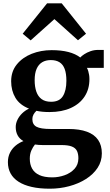

<svg xmlns="http://www.w3.org/2000/svg" viewBox="-20 -874 664 1164"><path d="M282 270Q219.5 270 172.1 259.2Q124.7 248.4 92.6 227.8Q60.5 207.3 44.2 177.4Q27.9 147.6 27.9 109.1Q27.9 77 40.6 51.7Q53.3 26.5 74.8 8.7Q96.3 -9.1 122 -18.6Q98 -32.4 86.7 -53.9Q75.3 -75.5 75.3 -103.4Q75.3 -126 85.7 -147.5Q96 -169.1 114.2 -186.8Q132.4 -204.5 155.9 -215.5Q99.2 -237.8 73.4 -281.2Q47.6 -324.6 47.6 -381.5Q47.6 -441.1 81.8 -483.3Q116 -525.5 171.9 -547.8Q227.9 -570 293 -570Q351.7 -570 394.9 -558.7Q438.1 -547.5 466.6 -525.4Q474.3 -534.4 490.7 -545.2Q507.1 -556.1 529.1 -563.8Q551.1 -571.4 575.2 -571.4H609.1V-462.7H506.9Q511.9 -453.5 515.1 -442.6Q518.4 -431.8 520.2 -419.9Q522.1 -408 522.1 -394.7Q522.5 -334.5 493.3 -289.5Q464.1 -244.5 409.8 -219.6Q355.5 -194.7 279.8 -194.7Q258 -194.7 238.2 -196.5Q218.4 -198.4 200.9 -202.2Q189.4 -191.5 182.8 -179.1Q176.2 -166.8 176.2 -151.8Q176.2 -118.9 201.4 -105.5Q226.5 -92.1 286.9 -92.1H394Q462 -92.1 507.2 -75.4Q552.3 -58.8 574.8 -25.9Q597.4 7 597.4 55.8Q597.4 104.4 571.5 143.8Q545.5 183.2 500.8 211.4Q456.1 239.7 399.6 254.8Q343.1 270 282 270ZM296.7 201.3Q335.6 201.3 371.8 188.3Q408 175.3 431.6 149.7Q455.2 124 455.2 85.7Q455.2 58 446.2 40.3Q437.2 22.6 414.9 14Q392.6 5.4 352.3 5.4H238.5Q226.1 5.4 214.3 4.5Q202.5 3.7 191.9 2Q179.5 17.1 170 38.5Q160.6 59.8 160.6 88.1Q160.6 122.6 174.6 148Q188.5 173.4 218.4 187.3Q248.3 201.3 296.7 201.3ZM289.8 -257Q340.1 -257 361.3 -291.2Q382.5 -325.4 382.5 -384.4Q382.5 -428.3 372.1 -456Q361.7 -483.6 340.7 -496.7Q319.7 -509.8 288.1 -509.8Q257.4 -509.8 235.5 -496.6Q213.7 -483.4 201.9 -456.5Q190.1 -429.6 190.1 -387.8Q190.1 -348 200.3 -318.4Q210.5 -288.9 232.4 -273Q254.4 -257 289.8 -257ZM265.3 -853.6H354.3L501.6 -669.6L452.7 -629.9L309.8 -758.1L165.8 -629.2L117.6 -669.6Z"/></svg>

Font: Merriweather 7pt Light
Style: Regular
Weight: 300
Designer: Eben Sorkin
Foundry: Eben Sorkin
Version: Version 2.200;gftools[0.9.31]